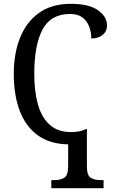

<svg xmlns="http://www.w3.org/2000/svg" viewBox="-20 -744 611 1003"><path d="M248 239V197H264Q294 197 315 185Q336 173 336 125V10Q242 9 178.5 -36.5Q115 -82 83.5 -164Q52 -246 52 -358Q52 -466 85.5 -548.5Q119 -631 185 -677.5Q251 -724 350 -724Q445 -724 492 -690.5Q539 -657 539 -611Q539 -580 516 -561.5Q493 -543 457 -543Q457 -575 446 -604.5Q435 -634 411 -652.5Q387 -671 346 -671Q245 -671 202 -589.5Q159 -508 159 -358Q159 -266 178.5 -197.5Q198 -129 240.5 -91.5Q283 -54 351 -54Q376 -54 394.5 -58Q413 -62 430 -70H434V125Q434 173 454.5 185Q475 197 505 197H521V239Z"/></svg>

Font: Noto Serif SemiCondensed
Style: Regular
Weight: 400
Width: 4
Designer: Monotype Design Team
Foundry: Monotype Imaging Inc.
Version: Version 2.013